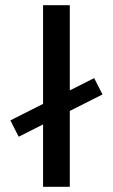

<svg xmlns="http://www.w3.org/2000/svg" viewBox="-20 -720 435 740"><path d="M52 -193 20 -256 343 -419 375 -356ZM146 0V-700H249V0Z"/></svg>

Font: Space Grotesk Medium
Style: Regular
Weight: 500
Designer: Florian Karsten
Foundry: Florian Karsten
Version: Version 2.000